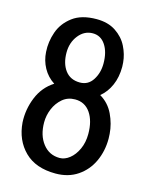

<svg xmlns="http://www.w3.org/2000/svg" viewBox="-103 -713 618 792"><g transform="rotate(15 206.0 -316.5)"><path d="M25.4 -156.2Q22.5 -210.9 43.5 -262.7Q64.5 -314.5 110.4 -343.8Q80.1 -363.3 63 -394.5Q45.9 -425.8 43.9 -461.9Q41 -504.9 55.7 -546.9Q70.3 -588.9 108.4 -617.7Q146.5 -646.5 210.9 -646.5Q259.8 -646.5 293 -624.5Q326.2 -602.5 342.8 -569.3Q359.4 -536.1 362.3 -502L363.3 -483.4Q363.3 -439.5 348.1 -404.8Q333 -370.1 305.7 -347.7Q343.8 -325.2 362.8 -285.2Q381.8 -245.1 384.8 -203.1Q385.7 -196.3 385.7 -182.6Q385.7 -129.9 365.2 -85.4Q344.7 -41 305.2 -14.2Q265.6 12.7 210.9 12.7Q126 12.7 78.6 -34.2Q31.2 -81.1 25.4 -156.2ZM126 -481.4Q126 -434.6 147.9 -405.3Q169.9 -376 210.9 -376Q246.1 -376 265.6 -406.2Q285.2 -436.5 285.2 -476.6Q285.2 -525.4 265.1 -555.7Q245.1 -585.9 210.9 -585.9Q174.8 -585.9 150.4 -555.2Q126 -524.4 126 -481.4ZM111.3 -179.7Q111.3 -124 138.7 -88.9Q166 -53.7 210.9 -53.7Q232.4 -53.7 252.9 -69.8Q273.4 -85.9 286.6 -114.7Q299.8 -143.6 299.8 -179.7Q299.8 -235.4 276.4 -269.5Q252.9 -303.7 210.9 -303.7Q179.7 -303.7 157.2 -284.7Q134.8 -265.6 123 -237.3Q111.3 -209 111.3 -179.7Z"/></g></svg>

Font: BKP Parklife Text
Style: Regular
Weight: 400
Designer: Font Diner, Inc.; LA MECHKY PLUS GmbH
Foundry: Font Diner, Inc.; LA MECHKY PLUS GmbH
Version: Version 1.007